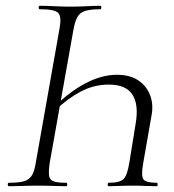

<svg xmlns="http://www.w3.org/2000/svg" viewBox="-20 -645 603 665"><path d="M357 0Q353 0 353 -6Q353 -12 357 -12Q395 -12 408 -25Q421 -38 428 -82L450 -218Q461 -283 438.5 -317.5Q416 -352 357 -352Q305 -352 259 -327.5Q213 -303 172 -263L170 -277Q223 -329 278 -357.5Q333 -386 385 -386Q430 -386 459 -366.5Q488 -347 500 -315Q512 -283 505 -246L476 -80Q468 -35 477 -23.5Q486 -12 523 -12Q526 -12 526 -6Q526 0 523 0Q507 0 486 -1Q465 -2 440 -2Q416 -2 394 -1Q372 0 357 0ZM11 0Q7 0 7 -6Q7 -12 11 -12Q46 -12 64 -17.5Q82 -23 91 -38.5Q100 -54 104 -82L186 -545Q194 -588 181.5 -600.5Q169 -613 118 -613Q114 -613 114 -619Q114 -625 118 -625Q140 -625 167 -623.5Q194 -622 222 -622Q254 -622 281 -623.5Q308 -625 327 -625Q331 -625 331 -619Q331 -613 327 -613Q293 -613 274.5 -607Q256 -601 247.5 -585Q239 -569 234 -540L152 -80Q148 -51 150 -36.5Q152 -22 165.5 -17Q179 -12 209 -12Q213 -12 213 -6Q213 0 209 0Q188 0 165.5 -1Q143 -2 115 -2Q85 -2 58 -1Q31 0 11 0Z"/></svg>

Font: Cormorant Garamond Light
Style: Italic
Weight: 300
Italic angle: -10°
Designer: Christian Thalmann (Catharsis Fonts)
Foundry: Catharsis Fonts
Version: Version 4.001